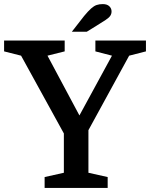

<svg xmlns="http://www.w3.org/2000/svg" viewBox="-28 -918 733 938"><path d="M360 -354 519 -646 438 -667V-720H685V-667L603 -646L404 -282V-74L498 -53V0H190V-53L284 -74V-266L75 -646L-8 -667V-720H288V-667L204 -646ZM323 -763 383 -840Q403 -864 417 -876.5Q431 -889 444 -893.5Q457 -898 474 -898Q495 -898 506 -887.5Q517 -877 517 -862Q517 -850 510.5 -840.5Q504 -831 488 -820.5Q472 -810 443 -792L396 -763Z"/></svg>

Font: Domine SemiBold
Style: Regular
Weight: 600
Designer: Pablo Impallari, Rodrigo Fuenzalida, Brenda Gallo
Foundry: Pablo Impallari, Rodrigo Fuenzalida, Brenda Gallo
Version: Version 2.000